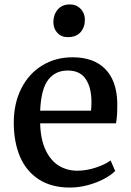

<svg xmlns="http://www.w3.org/2000/svg" viewBox="-20 -826 583 857"><path d="M41.5 0ZM303.7 -570.3Q397.5 -570.3 448.7 -519Q500 -467.8 503.4 -371.1V-353.5Q503.4 -302.2 497.6 -275.4H159.2Q161.1 -203.6 183.6 -156.2Q206.1 -108.9 242.7 -86.4Q279.3 -64 325.2 -64Q365.2 -64 407.5 -77.9Q449.7 -91.8 473.6 -109.9L494.1 -63Q475.6 -43.9 443.1 -26.9Q410.6 -9.8 370.8 0.7Q331.1 11.2 292 11.2Q210 11.2 153.6 -25.1Q97.2 -61.5 69.3 -126.7Q41.5 -191.9 41.5 -278.8Q41.5 -364.7 75.2 -431.2Q108.9 -497.6 168.5 -533.9Q228 -570.3 303.7 -570.3ZM386.2 -332Q388.2 -349.6 388.2 -374Q387.7 -436 362.3 -473.6Q336.9 -511.2 282.2 -511.2Q227.5 -511.2 195.6 -470.5Q163.6 -429.7 159.2 -332ZM291.5 -806.2H292Q312.5 -806.2 327.6 -796.6Q342.8 -787.1 350.8 -771.5Q358.9 -755.9 358.9 -738.3Q358.9 -704.1 339.4 -682.1Q319.8 -660.2 282.7 -660.2H282.2Q253.9 -660.2 236.1 -679.2Q218.3 -698.2 218.3 -727.1Q218.3 -760.3 237.5 -783.2Q256.8 -806.2 291.5 -806.2Z"/></svg>

Font: Merriweather
Style: Regular
Weight: 400
Designer: Eben Sorkin
Foundry: Eben Sorkin
Version: Version 1.584; ttfautohint (v1.6)